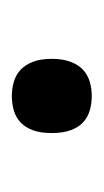

<svg xmlns="http://www.w3.org/2000/svg" viewBox="55 -224 176 326"><g transform="rotate(-90 143.0 -61.0)"><path d="M80.1 -61Q80.1 -80.6 85 -93.5Q89.8 -106.4 98.4 -114.3Q106.9 -122.1 118.4 -125.5Q129.9 -128.9 143.1 -128.9Q155.8 -128.9 167.2 -125.5Q178.7 -122.1 187.3 -114.3Q195.8 -106.4 200.9 -93.5Q206.1 -80.6 206.1 -61Q206.1 -42 200.9 -28.8Q195.8 -15.6 187.3 -7.8Q178.7 0 167.2 3.4Q155.8 6.8 143.1 6.8Q129.9 6.8 118.4 3.4Q106.9 0 98.4 -7.8Q89.8 -15.6 85 -28.8Q80.1 -42 80.1 -61Z"/></g></svg>

Font: Sahl Naskh
Style: Regular
Weight: 400
Designer: Pascal Zoghbi
Version: Version 1.001